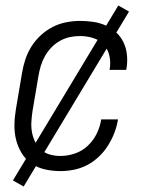

<svg xmlns="http://www.w3.org/2000/svg" viewBox="-20 -614 540 698"><path d="M200 8Q171 8 144 2Q117 -4 95 -19Q73 -34 59 -57Q45 -80 38.5 -106Q32 -132 32.5 -160.5Q33 -189 38 -218L60 -348Q64 -373 72 -397.5Q80 -422 94 -444.5Q108 -467 128 -485.5Q148 -504 171.5 -516Q195 -528 220.5 -533Q246 -538 271 -538Q295 -538 319 -534.5Q343 -531 364 -521.5Q385 -512 402 -496.5Q419 -481 429 -460Q439 -439 441.5 -415Q444 -391 440 -366Q440 -365 439.5 -363.5Q439 -362 439 -360H378Q378 -361 378.5 -362Q379 -363 379 -364Q383 -388 377.5 -412Q372 -436 356.5 -452.5Q341 -469 318 -476Q295 -483 271 -483Q252 -483 233.5 -479Q215 -475 198 -465.5Q181 -456 167 -441.5Q153 -427 143.5 -410Q134 -393 128.5 -375Q123 -357 120 -339L98 -209Q95 -189 94 -169.5Q93 -150 96.5 -132Q100 -114 108 -97.5Q116 -81 130 -69Q144 -57 162 -52Q180 -47 200 -47Q226 -47 252.5 -56Q279 -65 299.5 -84.5Q320 -104 332 -129Q344 -154 348 -180H409Q405 -155 396 -131.5Q387 -108 373 -85.5Q359 -63 339.5 -44.5Q320 -26 297 -14Q274 -2 249 3Q224 8 200 8ZM66 64 27 42 410 -594 449 -572Z"/></svg>

Font: Iosevka Curly Light Oblique
Style: Regular
Weight: 300
Italic angle: -9°
Monospace: yes
Designer: Belleve Invis
Foundry: Belleve Invis
Version: Version 11.1.0; ttfautohint (v1.8.3)